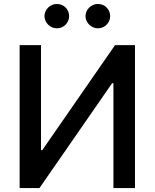

<svg xmlns="http://www.w3.org/2000/svg" viewBox="-20 -957 787 977"><path d="M79.9 0V-727.3H188.6V-193.2H195.3L565.3 -727.3H666.9V0H557.2V-533.4H550.4L180.8 0ZM415.1 -874.6Q415.1 -887.8 420.3 -899.1Q425.4 -910.5 434.1 -918.9Q442.8 -927.2 454.2 -932Q465.6 -936.8 478 -936.8Q491.5 -936.8 502.8 -932Q514.2 -927.2 522.5 -918.9Q530.9 -910.5 535.7 -899.1Q540.5 -887.8 540.5 -874.6Q540.5 -862.2 535.7 -851Q530.9 -839.8 522.5 -831.3Q514.2 -822.8 502.8 -817.8Q491.5 -812.9 478 -812.9Q465.6 -812.9 454.2 -817.8Q442.8 -822.8 434.1 -831.3Q425.4 -839.8 420.3 -851Q415.1 -862.2 415.1 -874.6ZM206.3 -874.6Q206.3 -887.8 211.5 -899.1Q216.6 -910.5 225.3 -918.9Q234 -927.2 245.4 -932Q256.7 -936.8 269.2 -936.8Q282.7 -936.8 294 -932Q305.4 -927.2 313.7 -918.9Q322.1 -910.5 326.9 -899.1Q331.7 -887.8 331.7 -874.6Q331.7 -862.2 326.9 -851Q322.1 -839.8 313.7 -831.3Q305.4 -822.8 294 -817.8Q282.7 -812.9 269.2 -812.9Q256.7 -812.9 245.4 -817.8Q234 -822.8 225.3 -831.3Q216.6 -839.8 211.5 -851Q206.3 -862.2 206.3 -874.6Z"/></svg>

Font: Cannonade Med
Style: Regular
Weight: 500
Designer: Rasmus Andersson
Foundry: rsms
Version: Version 3.012;git-f93a4a705